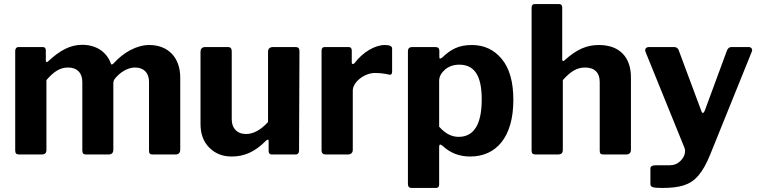

<svg xmlns="http://www.w3.org/2000/svg" viewBox="-20 -762 3749 947"><path d="M183 0C202 0 209 -7 209 -23V-367C246 -410 277 -429 316 -429C361 -429 386 -402 386 -358V-20C386 -5 392 0 405 0H515C531 0 539 -8 539 -24V-350C539 -362 542 -369 550 -378C574 -406 610 -429 646 -429C690 -429 715 -402 715 -358V-20C715 -5 719 0 734 0H845C861 0 869 -8 869 -24V-379C869 -479 809 -540 716 -540C655 -540 589 -504 540 -449C537 -446 534 -444 531 -444C529 -444 528 -445 527 -448C507 -505 456 -541 385 -541C325 -541 274 -512 218 -460C215 -457 213 -456 211 -456C208 -456 206 -459 206 -464V-513C206 -524 201 -530 191 -530H71C62 -530 55 -523 55 -511V-20C55 -5 61 0 76 0Z M1193 -101C1150 -101 1123 -129 1123 -173V-509C1123 -523 1117 -530 1104 -530H993C977 -530 969 -522 969 -506V-151C969 -102 983 -63 1012 -34C1041 -5 1077 10 1122 10C1186 10 1238 -13 1294 -70C1297 -72 1299 -73 1301 -73C1302 -73 1305 -74 1305 -66V-17C1305 -6 1310 0 1320 0H1439C1448 0 1455 -7 1455 -18L1457 -509C1457 -524 1452 -530 1436 -530H1328C1311 -530 1302 -522 1302 -507V-160C1266 -121 1230 -101 1193 -101Z M1694 0C1711 0 1720 -8 1720 -23V-315C1720 -358 1778 -402 1829 -402C1854 -402 1878 -399 1899 -394C1901 -394 1902 -393 1903 -393C1909 -393 1914 -398 1914 -407V-523C1914 -534 1902 -540 1878 -540C1829 -540 1769 -504 1729 -451C1726 -448 1723 -446 1721 -446C1718 -446 1715 -449 1715 -454V-513C1715 -524 1710 -530 1699 -530H1582C1571 -530 1566 -524 1566 -511V-20C1566 -7 1573 0 1587 0Z M2015 -530C1999 -530 1992 -524 1992 -508V147C1992 159 1999 165 2008 165H2131C2141 165 2146 159 2146 148V-35C2146 -44 2148 -49 2151 -49C2154 -49 2158 -46 2165 -41C2202 -7 2246 10 2299 10C2427 10 2512 -85 2512 -269C2512 -358 2493 -425 2455 -471C2417 -517 2368 -540 2307 -540C2240 -540 2202 -517 2161 -478C2156 -475 2153 -473 2151 -473C2148 -473 2147 -475 2147 -480V-510C2147 -525 2141 -530 2125 -530ZM2146 -363C2146 -384 2156 -402 2175 -419C2194 -435 2218 -443 2245 -443C2316 -443 2356 -395 2356 -272C2356 -149 2318 -87 2242 -87C2205 -87 2175 -105 2146 -137Z M2730 0C2749 0 2756 -7 2756 -23V-367C2795 -410 2825 -429 2866 -429C2913 -429 2938 -403 2938 -358V-20C2938 -5 2942 0 2957 0H3068C3084 0 3092 -8 3092 -24V-380C3092 -481 3035 -540 2934 -540C2875 -540 2826 -520 2765 -465C2762 -462 2760 -461 2758 -461C2755 -461 2753 -464 2753 -469V-725C2753 -736 2748 -742 2738 -742H2618C2607 -742 2602 -736 2602 -723V-20C2602 -5 2608 0 2623 0Z M3247 165C3290 165 3326 161 3353 152C3407 135 3446 92 3483 0L3688 -507C3689 -511 3690 -514 3690 -515C3690 -523 3683 -530 3674 -530H3588C3578 -530 3571 -525 3566 -514L3456 -216C3453 -209 3450 -205 3447 -205C3444 -205 3441 -208 3439 -215L3328 -513C3325 -524 3315 -530 3306 -530H3180C3169 -530 3162 -523 3162 -514C3162 -513 3163 -510 3164 -506L3356 -33C3358 -28 3359 -23 3359 -17C3359 0 3352 16 3337 31C3322 46 3305 53 3285 53H3217C3198 53 3188 58 3188 69V146C3188 162 3203 165 3247 165Z"/></svg>

Font: Libre Franklin
Style: Bold
Weight: 700
Designer: Pablo Impallari, Rodrigo Fuenzalida
Foundry: Impallari Type
Version: Version 1.002; ttfautohint (v1.5)